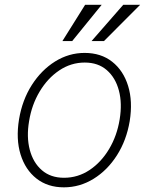

<svg xmlns="http://www.w3.org/2000/svg" viewBox="-20 -776 625 807"><path d="M248.6 11.4Q180.4 11.4 133.3 -25.6Q86.3 -62.5 66.4 -127Q46.5 -191.4 60 -274.5Q73.5 -355.5 113.6 -418.5Q153.8 -481.5 211.6 -517.6Q269.5 -553.6 335.6 -553.6Q404.5 -553.6 451.5 -516.5Q498.6 -479.4 518.5 -414.8Q538.4 -350.1 525.2 -267Q511.7 -186.4 471.6 -123.4Q431.5 -60.4 373.4 -24.5Q315.3 11.4 248.6 11.4ZM248.9 -28.8Q307.5 -28.8 356.5 -61.4Q405.5 -94.1 438.7 -149.9Q471.9 -205.6 483 -274.5Q494 -341.3 479.8 -395.2Q465.6 -449.2 429 -481.2Q392.4 -513.1 336.3 -513.1Q278.4 -513.1 229.2 -480.1Q180 -447.1 146.7 -391.3Q113.3 -335.6 102.3 -267Q90.9 -200.6 105.1 -146.5Q119.3 -92.3 156.1 -60.5Q192.8 -28.8 248.9 -28.8ZM364.7 -603.3 497.9 -755.7H568.9L416.9 -603.3ZM242.2 -603.3 337.7 -755.7H407.3L283.4 -603.3Z"/></svg>

Font: Inter Extra Light  BETA
Style: Italic
Weight: 200
Italic angle: 9.39999°
Designer: Rasmus Andersson
Foundry: rsms
Version: Version 3.011;git-f93a4a705